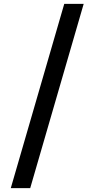

<svg xmlns="http://www.w3.org/2000/svg" viewBox="-20 -801 491 998"><path d="M36 177 314 -781H415L137 177Z"/></svg>

Font: Tracken
Style: Regular
Weight: 400
Designer: Eben Sorkin
Foundry: Eben Sorkin
Version: Version 2.001